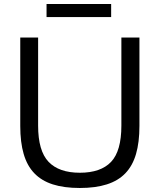

<svg xmlns="http://www.w3.org/2000/svg" viewBox="-20 -927 795 957"><path d="M378 10Q299 10 243 -8Q187 -26 151 -63.5Q115 -101 98 -159.5Q81 -218 81 -299V-740H170V-301Q170 -175 222 -120.5Q274 -66 378 -66Q482 -66 533.5 -120Q585 -174 585 -301V-740H675V-299Q675 -218 658 -159.5Q641 -101 605 -63.5Q569 -26 512.5 -8Q456 10 378 10ZM212 -907H534V-842H212Z"/></svg>

Font: EncodeSans
Style: Regular
Weight: 400
Designer: Pablo Impallari, Andres Torresi
Foundry: Pablo Impallari, Andres Torresi
Version: Version 1.000; ttfautohint (v1.4.1)